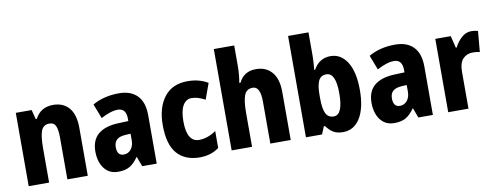

<svg xmlns="http://www.w3.org/2000/svg" viewBox="-63 -1084 3660 1418"><g transform="rotate(-10 1767.0 -375.0)"><path d="M339 -560Q415 -560 458 -509.5Q501 -459 501 -360V0H348V-315Q348 -371 335.5 -400Q323 -429 288 -429Q243 -429 227 -388.5Q211 -348 211 -256V0H58V-550H177L195 -479H203Q245 -560 339 -560Z M833 -560Q921 -560 969.5 -510.5Q1018 -461 1018 -363V0H909L882 -73H879Q850 -31 816.5 -10.5Q783 10 728 10Q681 10 650 -13.5Q619 -37 603 -76.5Q587 -116 587 -165Q587 -252 639 -295.5Q691 -339 789 -343L866 -346V-363Q866 -442 803 -442Q776 -442 744 -431.5Q712 -421 676 -402L634 -511Q675 -535 725 -547.5Q775 -560 833 -560ZM827 -249Q782 -246 761.5 -227Q741 -208 741 -172Q741 -108 791 -108Q823 -108 844.5 -133.5Q866 -159 866 -202V-251Z M1341 10Q1230 10 1170.5 -58.5Q1111 -127 1111 -272Q1111 -403 1171.5 -481.5Q1232 -560 1347 -560Q1392 -560 1429.5 -550Q1467 -540 1499 -521L1456 -402Q1430 -416 1405 -424Q1380 -432 1354 -432Q1313 -432 1289.5 -391.5Q1266 -351 1266 -273Q1266 -194 1289.5 -156Q1313 -118 1356 -118Q1422 -118 1485 -162V-35Q1425 10 1341 10Z M1733 -612Q1733 -574 1730 -541Q1727 -508 1722 -481H1731Q1769 -560 1860 -560Q1936 -560 1979.5 -509Q2023 -458 2023 -360V0H1870V-315Q1870 -429 1813 -429Q1766 -429 1749.5 -386Q1733 -343 1733 -256V0H1580V-760H1733Z M2290 -581Q2290 -560 2288 -534.5Q2286 -509 2284 -479H2290Q2334 -559 2419 -559Q2497 -559 2543.5 -485Q2590 -411 2590 -276Q2590 -141 2543.5 -65.5Q2497 10 2415 10Q2372 10 2344 -6Q2316 -22 2290 -57H2281L2258 0H2137V-760H2290ZM2366 -432Q2324 -432 2307 -397Q2290 -362 2290 -293V-265Q2290 -188 2307.5 -152Q2325 -116 2367 -116Q2436 -116 2436 -278Q2436 -432 2366 -432Z M2904 -560Q2992 -560 3040.5 -510.5Q3089 -461 3089 -363V0H2980L2953 -73H2950Q2921 -31 2887.5 -10.5Q2854 10 2799 10Q2752 10 2721 -13.5Q2690 -37 2674 -76.5Q2658 -116 2658 -165Q2658 -252 2710 -295.5Q2762 -339 2860 -343L2937 -346V-363Q2937 -442 2874 -442Q2847 -442 2815 -431.5Q2783 -421 2747 -402L2705 -511Q2746 -535 2796 -547.5Q2846 -560 2904 -560ZM2898 -249Q2853 -246 2832.5 -227Q2812 -208 2812 -172Q2812 -108 2862 -108Q2894 -108 2915.5 -133.5Q2937 -159 2937 -202V-251Z M3476 -560Q3500 -560 3525 -553L3511 -397Q3501 -400 3488.5 -401.5Q3476 -403 3459 -403Q3413 -403 3384.5 -372.5Q3356 -342 3356 -277V0H3204V-550H3320L3342 -460H3349Q3367 -498 3400 -529Q3433 -560 3476 -560Z"/></g></svg>

Font: Noto Sans Lao Condensed ExtraBold
Style: Regular
Weight: 800
Width: 3
Designer: Monotype Design Team
Foundry: Monotype Imaging Inc.
Version: Version 2.003; ttfautohint (v1.8.4.7-5d5b)